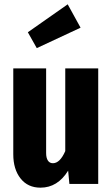

<svg xmlns="http://www.w3.org/2000/svg" viewBox="-20 -845 516 882"><path d="M291 -825.2 350.1 -717.8 148.9 -624 107.9 -696.8ZM431.2 -530.8V0H298.8L293 -61Q244.6 17.1 166 17.1Q107.9 17.1 74.5 -25.1Q41 -67.4 41 -136.2V-530.8H191.9V-142.1Q191.9 -119.6 200 -107.4Q208 -95.2 223.1 -95.2Q255.4 -95.2 279.8 -150.9V-530.8Z"/></svg>

Font: Fira Sans Compressed
Style: Bold
Weight: 700
Width: 1
Designer: Carrois Corporate & Edenspiekermann AG
Foundry: Carrois Corporate GbR & Edenspiekermann AG
Version: Version 4.203;PS 004.203;hotconv 1.0.88;makeotf.lib2.5.64775